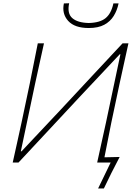

<svg xmlns="http://www.w3.org/2000/svg" viewBox="-20 -972 812 1148"><path d="M510.5 -804.5Q426 -804.5 387.5 -847.2Q349 -890 362 -951.5L393.5 -952.5Q380.5 -891.5 412.2 -863.8Q444 -836 510.5 -834.5Q577.5 -836 611.2 -863.5Q645 -891 658 -951.5H689Q680.5 -910 660 -876.8Q639.5 -843.5 603.5 -824Q567.5 -804.5 510.5 -804.5ZM56 0Q69.5 -61.5 82 -117.2Q94.5 -173 108.5 -238L158 -472.5Q171.5 -539.5 182.8 -596.8Q194 -654 206 -713H243Q229.5 -651.5 217.2 -596Q205 -540.5 190 -472L104.5 -67H108.5L346 -319.5Q434.5 -414.5 526.2 -513Q618 -611.5 713 -713H748Q734.5 -651.5 722.2 -596Q710 -540.5 695 -472L645.5 -238.5Q634 -179.5 624.2 -131Q614.5 -82.5 604.5 -31.5Q627 -32 652.2 -32.5Q677.5 -33 695.5 -33.5Q683 -9 670.2 15.5Q657.5 40 645.5 63.5Q634.5 86.5 623.5 108.8Q612.5 131 601 155H566.5L641.5 0H561Q574.5 -62 586.8 -117.5Q599 -173 613.5 -238.5L700 -647.5H696L454.5 -390.5Q346 -274 258.5 -180.2Q171 -86.5 90.5 0Z"/></svg>

Font: Commissioner Loud Thin
Style: Italic
Weight: 100
Italic angle: -12°
Designer: Kostas Bartsokas
Foundry: Kostas Bartsokas
Version: Version 1.000; ttfautohint (v1.8.3)